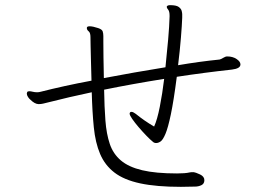

<svg xmlns="http://www.w3.org/2000/svg" viewBox="-20 -757 1040 745"><path d="M862 -538Q883 -538 898 -528Q913 -518 913 -507Q913 -491 880 -487Q825 -481 771.5 -474Q718 -467 666 -459Q654 -366 643 -313.5Q632 -261 622 -237.5Q612 -214 603 -208Q594 -202 586 -202Q578 -202 573 -207Q563 -215 548 -230.5Q533 -246 518 -263.5Q503 -281 493 -295.5Q483 -310 483 -316Q483 -319 485 -321Q486 -323 490 -323Q494 -323 498.5 -320.5Q503 -318 507 -315Q523 -302 541 -289.5Q559 -277 578 -266Q590 -292 600 -342.5Q610 -393 617 -451Q492 -431 384 -409Q385 -342 389 -289.5Q393 -237 406 -198.5Q419 -160 449 -134.5Q479 -109 531.5 -96.5Q584 -84 667 -84Q682 -84 695 -85Q708 -86 716 -88Q720 -89 730 -89Q740 -88 756.5 -80Q773 -72 773 -58Q773 -44 761.5 -38.5Q750 -33 737 -33Q723 -33 709.5 -32.5Q696 -32 682 -32Q587 -32 524 -45.5Q461 -59 424 -87.5Q387 -116 368.5 -159.5Q350 -203 344 -263Q338 -323 336 -399Q246 -380 168 -360Q156 -357 147.5 -355Q139 -353 130 -353Q115 -353 97 -371Q93 -374 88.5 -381Q84 -388 84 -394Q84 -396 85.5 -399.5Q87 -403 94 -403Q99 -403 107 -401Q115 -399 124 -399Q128 -399 131 -399.5Q134 -400 138 -401Q181 -412 231 -423Q281 -434 335 -444Q334 -483 333 -519.5Q332 -556 331.5 -581.5Q331 -607 331 -613Q331 -630 324 -635.5Q317 -641 317 -648V-649Q317 -655 328 -655Q340 -655 361 -648Q376 -643 378.5 -635Q381 -627 381 -617V-595Q381 -573 381.5 -534.5Q382 -496 383 -454Q440 -465 500.5 -475.5Q561 -486 622 -496Q628 -552 632.5 -604Q637 -656 638 -693V-696Q638 -713 632.5 -719.5Q627 -726 627 -730V-731Q629 -737 640 -737Q664 -737 673.5 -730Q683 -723 685 -714.5Q687 -706 687 -702V-688Q686 -660 682 -610.5Q678 -561 671 -504Q712 -511 752 -516.5Q792 -522 832 -526Q837 -527 846 -532.5Q855 -538 861 -538Z"/></svg>

Font: Moon Stars Kai T Light
Style: Regular
Weight: 300
Designer: GuiWonder
Version: Version 1.101